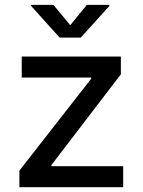

<svg xmlns="http://www.w3.org/2000/svg" viewBox="-20 -782 596 802"><path d="M61 0V-69.3L360.8 -453.1V-458H70.8V-545.9H484.9V-471.7L194.8 -92.8V-87.9H494.6V0ZM203.1 -761.7 273.4 -676.8 342.8 -761.7H437V-757.3L317.4 -625H229L109.9 -757.3V-761.7Z"/></svg>

Font: Inter Cardless
Style: Regular
Weight: 400
Designer: Rasmus Andersson
Foundry: rsms
Version: Version 4.001;git-9221beed3